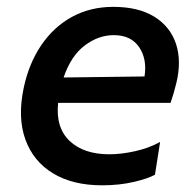

<svg xmlns="http://www.w3.org/2000/svg" viewBox="-20 -529 567 560"><path d="M278 11.5Q192 11.5 134.5 -23.5Q77 -58.5 54 -122.2Q31 -186 49 -272Q64 -343.5 100.2 -397Q136.5 -450.5 190 -479.8Q243.5 -509 310.5 -509Q384 -509 430.5 -480Q477 -451 493.5 -400.5Q510 -350 494 -285.5Q487 -256.5 477.5 -229H149.5Q142 -157 183 -118Q224 -79 299 -79Q333.5 -79 374 -88Q414.5 -97 447 -115L432 -19.5Q413 -8.5 370.8 1.5Q328.5 11.5 278 11.5ZM312 -426.5Q267 -426.5 227 -396.2Q187 -366 165.5 -303L401.5 -306Q409.5 -356.5 385.8 -391.5Q362 -426.5 312 -426.5Z"/></svg>

Font: Commissioner Medium
Style: Italic
Weight: 500
Italic angle: -12°
Designer: Kostas Bartsokas
Foundry: Kostas Bartsokas
Version: Version 1.000; ttfautohint (v1.8.3)